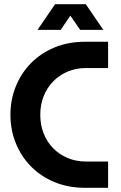

<svg xmlns="http://www.w3.org/2000/svg" viewBox="-20 -900 578 920"><path d="M389 0Q307 0 241 -27.5Q175 -55 128 -103Q81 -151 55.5 -214.5Q30 -278 30 -350Q30 -422 55.5 -485.5Q81 -549 128 -597Q175 -645 241 -672.5Q307 -700 389 -700H498V-574H392Q344 -574 304 -557Q264 -540 234.5 -509.5Q205 -479 189 -438.5Q173 -398 173 -350Q173 -302 189 -261Q205 -220 234.5 -190Q264 -160 304 -143Q344 -126 392 -126H498V0ZM160 -757 244 -880H391L475 -757H364L317 -825L271 -757Z"/></svg>

Font: MuseoModerno Thin SemiBold
Style: Regular
Weight: 600
Version: Version 1.003